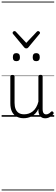

<svg xmlns="http://www.w3.org/2000/svg" viewBox="-20 -1435 686 2360"><path d="M270 18Q222 18 185 -1.5Q148 -21 127.5 -61.5Q107 -102 107 -166V-496Q107 -505 113 -509.5Q119 -514 132 -514Q146 -514 152.5 -509.5Q159 -505 159 -496V-171Q159 -127 171.5 -95.5Q184 -64 210 -47Q236 -30 277 -30Q306 -30 333 -39Q360 -48 383 -66.5Q406 -85 424 -115Q442 -145 452 -186V-496Q452 -506 458.5 -510.5Q465 -515 479 -515Q492 -515 498 -510.5Q504 -506 504 -496V-93Q504 -73 508.5 -58.5Q513 -44 523 -36.5Q533 -29 547 -29Q557 -29 567 -32.5Q577 -36 587 -43Q597 -50 607 -61Q613 -67 620 -66.5Q627 -66 633 -59Q638 -54 639.5 -47Q641 -40 636 -34Q625 -19 609 -7Q593 5 575 12Q557 19 537 19Q517 19 502 13Q487 7 476 -5Q465 -17 459 -35Q453 -53 452 -76V-97Q437 -63 415.5 -41Q394 -19 370 -6Q346 7 320.5 12.5Q295 18 270 18ZM181 -683Q159 -683 148.5 -695Q138 -707 138 -732Q138 -757 148.5 -769.5Q159 -782 181 -782Q203 -782 214 -769.5Q225 -757 225 -732Q226 -707 214.5 -695Q203 -683 181 -683ZM425 -683Q403 -683 392.5 -695Q382 -707 382 -732Q382 -757 392.5 -769.5Q403 -782 425 -782Q447 -782 458 -769.5Q469 -757 469 -732Q469 -707 458 -695Q447 -683 425 -683ZM448 -1053Q456 -1053 464 -1046.5Q472 -1040 472 -1031Q472 -1028 471 -1025Q470 -1022 466 -1018L328 -852Q324 -846 318 -843Q312 -840 303 -840Q294 -840 288.5 -843Q283 -846 278 -852L140 -1018Q137 -1022 136 -1025Q135 -1028 135 -1031Q135 -1040 142.5 -1046.5Q150 -1053 158 -1053Q163 -1053 167 -1051Q171 -1049 175 -1045L303 -908L432 -1045Q436 -1049 439.5 -1051Q443 -1053 448 -1053ZM0 895H646V905H0ZM0 -20H646V0H0ZM0 -505H646V-500H0ZM0 -1415H646V-1405H0Z"/></svg>

Font: Playwrite BE WAL Guides
Style: Regular
Weight: 400
Designer: Veronika Burian, José Scaglione
Foundry: TypeTogether
Version: Version 1.003